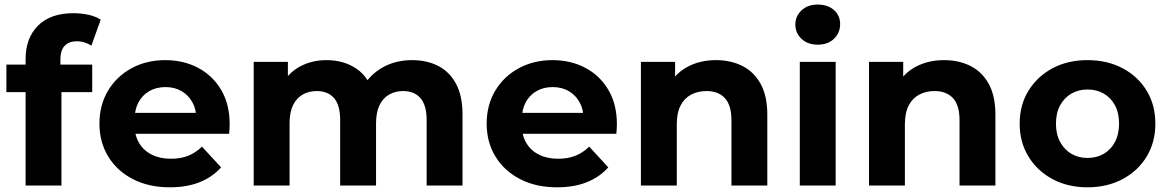

<svg xmlns="http://www.w3.org/2000/svg" viewBox="-20 -807 5077 835"><path d="M91.3 0V-550.2Q91.3 -641.1 145.1 -695.3Q199 -749.6 299.1 -749.6Q332.7 -749.6 364.3 -742.8Q396 -736 418 -721.4L377.3 -608.4Q364.5 -617 348.1 -622.3Q331.8 -627.5 314.2 -627.5Q280 -627.5 261.3 -607.9Q242.7 -588.4 242.7 -548.8V-498.6L247.3 -431.6V0ZM7.8 -406.3V-526.1H381V-406.3Z M718.7 7.6Q626.6 7.6 557.5 -28.2Q488.4 -64 450.4 -126.7Q412.5 -189.4 412.5 -269.2Q412.5 -349.8 449.6 -412.3Q486.8 -474.7 551.9 -510.1Q617 -545.5 698.9 -545.5Q778.1 -545.5 841.5 -512Q904.9 -478.5 941.8 -416.1Q978.8 -353.7 978.8 -266.8Q978.8 -257.8 978.1 -246.3Q977.4 -234.8 976.4 -225.2H539.1V-316.1H893.8L833.6 -288.9Q834.2 -330.6 816.9 -361.8Q799.7 -393.1 769.7 -410.7Q739.8 -428.3 699.7 -428.3Q659.7 -428.3 629.2 -410.7Q598.7 -393.1 582 -361.5Q565.3 -330 565.3 -287.1V-262.8Q565.3 -218.7 584.7 -185.6Q604.1 -152.4 639.8 -134.5Q675.5 -116.6 723.3 -116.6Q766.1 -116.6 798.5 -129.6Q830.8 -142.6 858.4 -169.2L941.4 -79.2Q903.8 -36.8 848.1 -14.6Q792.3 7.6 718.7 7.6Z M1083.3 0V-537.9H1232V-391.2L1203.6 -434Q1231.6 -488.8 1283.3 -517.1Q1335 -545.5 1400.8 -545.5Q1474.6 -545.5 1530.1 -508.3Q1585.6 -471.1 1604 -393.8L1548.9 -409Q1575.9 -471.6 1635.2 -508.5Q1694.5 -545.5 1772.3 -545.5Q1836.1 -545.5 1885.6 -520.3Q1935.1 -495.1 1963.3 -442.6Q1991.5 -390.2 1991.5 -307.8V0H1835.5V-284.5Q1835.5 -349.3 1808.6 -380.2Q1781.6 -411 1733.5 -411Q1699 -411 1672.2 -395.6Q1645.3 -380.2 1630.4 -349.3Q1615.4 -318.5 1615.4 -270V0H1459.4V-284.5Q1459.4 -349.3 1432.9 -380.2Q1406.3 -411 1357.4 -411Q1322.9 -411 1296.1 -395.6Q1269.2 -380.2 1254.3 -349.3Q1239.3 -318.5 1239.3 -270V0Z M2402.7 7.6Q2310.6 7.6 2241.5 -28.2Q2172.4 -64 2134.4 -126.7Q2096.5 -189.4 2096.5 -269.2Q2096.5 -349.8 2133.6 -412.3Q2170.8 -474.7 2235.9 -510.1Q2301 -545.5 2382.9 -545.5Q2462.1 -545.5 2525.5 -512Q2588.9 -478.5 2625.8 -416.1Q2662.8 -353.7 2662.8 -266.8Q2662.8 -257.8 2662.1 -246.3Q2661.4 -234.8 2660.4 -225.2H2223.1V-316.1H2577.8L2517.6 -288.9Q2518.2 -330.6 2500.9 -361.8Q2483.7 -393.1 2453.7 -410.7Q2423.8 -428.3 2383.7 -428.3Q2343.7 -428.3 2313.2 -410.7Q2282.7 -393.1 2266 -361.5Q2249.3 -330 2249.3 -287.1V-262.8Q2249.3 -218.7 2268.7 -185.6Q2288.1 -152.4 2323.8 -134.5Q2359.5 -116.6 2407.3 -116.6Q2450.1 -116.6 2482.5 -129.6Q2514.8 -142.6 2542.4 -169.2L2625.4 -79.2Q2587.8 -36.8 2532.1 -14.6Q2476.3 7.6 2402.7 7.6Z M2767.3 0V-537.9H2916V-388.8L2888 -433.6Q2917 -488.4 2970.9 -516.9Q3024.8 -545.5 3093.6 -545.5Q3157.8 -545.5 3208.2 -520.3Q3258.6 -495.1 3287.8 -442.6Q3317 -390.2 3317 -307.8V0H3161V-284.5Q3161 -349.3 3132.5 -380.2Q3103.9 -411 3052.4 -411Q3014.9 -411 2985.4 -395.4Q2956 -379.8 2939.7 -347.9Q2923.3 -316.1 2923.3 -266.1V0Z M3458.3 0V-537.9H3614.3V0ZM3536.3 -612.7Q3493 -612.7 3466 -637.9Q3438.9 -663 3438.9 -700Q3438.9 -736.9 3466 -762.1Q3493 -787.2 3536.3 -787.2Q3579.6 -787.2 3606.7 -763.5Q3633.7 -739.7 3633.7 -702.8Q3633.7 -664 3607 -638.4Q3580.2 -612.7 3536.3 -612.7Z M3759.3 0V-537.9H3908V-388.8L3880 -433.6Q3909 -488.4 3962.9 -516.9Q4016.8 -545.5 4085.6 -545.5Q4149.8 -545.5 4200.2 -520.3Q4250.6 -495.1 4279.8 -442.6Q4309 -390.2 4309 -307.8V0H4153V-284.5Q4153 -349.3 4124.5 -380.2Q4095.9 -411 4044.4 -411Q4006.9 -411 3977.4 -395.4Q3948 -379.8 3931.7 -347.9Q3915.3 -316.1 3915.3 -266.1V0Z M4709.5 7.6Q4624 7.6 4557.5 -28Q4491 -63.6 4452.7 -126.2Q4414.5 -188.8 4414.5 -269.3Q4414.5 -350.4 4452.9 -412.6Q4491.3 -474.8 4557.5 -510.2Q4623.8 -545.5 4709.5 -545.5Q4795.3 -545.5 4862.1 -510.2Q4928.9 -474.9 4966.7 -412.7Q5004.6 -350.6 5004.6 -269.3Q5004.6 -188.6 4966.8 -126.1Q4929 -63.6 4862 -28Q4795 7.6 4709.5 7.6ZM4709.5 -120.1Q4749 -120.1 4779.9 -137.9Q4810.7 -155.6 4828.8 -189.5Q4846.8 -223.3 4846.8 -269.2Q4846.8 -316 4828.8 -349.2Q4810.7 -382.3 4779.9 -400.1Q4749 -417.8 4709.8 -417.8Q4670.7 -417.8 4639.8 -400.1Q4608.9 -382.3 4590.6 -349.2Q4572.3 -316 4572.3 -269.2Q4572.3 -223.3 4590.6 -189.5Q4608.9 -155.6 4639.8 -137.9Q4670.6 -120.1 4709.5 -120.1Z"/></svg>

Font: Montserrat Thin
Style: Regular
Weight: 100
Designer: Julieta Ulanovsky
Foundry: Julieta Ulanovsky
Version: Version 9.000